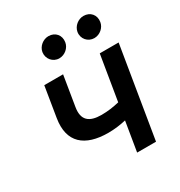

<svg xmlns="http://www.w3.org/2000/svg" viewBox="-178 -879 937 1001"><g transform="rotate(-30 291.0 -378.5)"><path d="M560 -545.5H446.4L402 -276.3C366.8 -267.8 332.4 -262.8 294.7 -262.8C220.5 -262.8 184.7 -292.6 196.7 -366.1L226.2 -546.5H112.9L83.5 -366.1C60.7 -228.3 138.5 -164.1 278.8 -164.1C315.3 -164.1 351.9 -169 385.7 -176.8L356.5 0H470.2ZM190.7 -700.3C185 -661.9 213.4 -628.2 251.4 -628.2C285.5 -628.2 315 -654.5 319.6 -685.4C326.3 -725.5 299.7 -757.1 258.9 -757.1C227.3 -757.1 196 -733 190.7 -700.3ZM401.6 -700.3C395.2 -660.9 424.4 -628.2 462.4 -628.2C496.4 -628.2 525.9 -654.5 530.5 -685.4C537.3 -725.5 510.7 -757.1 469.8 -757.1C438.2 -757.1 407.3 -733 401.6 -700.3Z"/></g></svg>

Font: Magic Ui Pro Semi Bold
Style: Italic
Weight: 600
Italic angle: -9.39999°
Designer: Stefan Endress, Andreas Faust
Version: Version 1.000;FEAKit 1.0